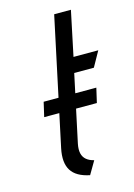

<svg xmlns="http://www.w3.org/2000/svg" viewBox="-111 -759 582 831"><g transform="rotate(-15 180.5 -343.5)"><path d="M296 -281 311 -346H75L60 -281ZM171 -132 235 -432H323L361 -500H250L292 -700H217L96 -132Q83 -70 105 -34.5Q127 1 187 13L221 -45Q200 -50 187 -61Q174 -72 170 -89.5Q166 -107 171 -132Z"/></g></svg>

Font: Advent Pro Medium
Style: Italic
Weight: 500
Italic angle: -12°
Version: Version 3.000